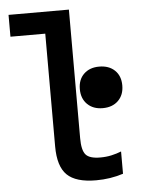

<svg xmlns="http://www.w3.org/2000/svg" viewBox="-53 -772 606 824"><g transform="rotate(-5 250.0 -360.0)"><path d="M328 10Q241 10 203 -27Q165 -64 165 -150V-636H15V-730H275V-176Q275 -124 291.5 -105Q308 -86 354 -86Q380 -86 402.5 -91Q425 -96 445 -104V-8Q417 1 388 5.5Q359 10 328 10ZM383 -296Q342 -296 317 -320.5Q292 -345 292 -386Q292 -427 317 -451Q342 -475 383 -475Q425 -475 450 -451Q475 -427 475 -386Q475 -345 450 -320.5Q425 -296 383 -296Z"/></g></svg>

Font: M PLUS Code Latin Medium
Style: Regular
Weight: 500
Designer: Coji Morishita
Foundry: UNDERFOREST DESIGN
Version: Version 1.002; ttfautohint (v1.8.3)